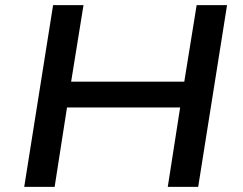

<svg xmlns="http://www.w3.org/2000/svg" viewBox="-20 -725 942 745"><path d="M74 0 186 -705H304L256 -408H695L743 -705H861L749 0H631L679 -308H240L192 0Z"/></svg>

Font: Nunito Sans 7pt SemiExpanded SemiBold
Style: Italic
Weight: 600
Width: 6
Italic angle: -9°
Designer: Vernon Adams
Foundry: Vernon Adams
Version: Version 3.101;gftools[0.9.27]